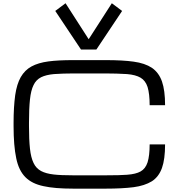

<svg xmlns="http://www.w3.org/2000/svg" viewBox="-20 -1131 1087 1167"><path d="M62.5 -384.8Q62.5 -479.5 72.3 -552.2Q82 -619.6 106 -662.1Q130.9 -705.1 171.4 -727.1Q212.4 -749.5 274.9 -757.8Q332.5 -765.6 425.3 -765.6H622.1Q727.1 -765.6 792 -756.3Q860.4 -747.1 903.3 -718.8Q945.3 -689.9 964.4 -636.2Q983.4 -581.5 983.4 -491.7H889.6Q889.6 -560.1 877 -602.1Q864.3 -641.1 834.5 -658.7Q804.7 -676.3 752.4 -680.7Q689 -684.6 622.1 -684.6H425.3Q364.7 -684.6 307.6 -680.7Q259.8 -676.3 230 -661.6Q199.2 -646 184.1 -614.3Q168 -582 162.1 -526.4Q156.2 -470.7 156.2 -384.8V-365.2Q156.2 -282.2 162.1 -227.5Q168 -173.3 184.1 -140.1Q199.2 -107.9 230 -91.3Q259.3 -75.7 307.6 -70.3Q348.6 -65.4 425.3 -65.4H622.1Q710.9 -65.4 752.4 -68.8Q806.2 -72.8 834.5 -88.9Q864.3 -105.5 877 -144.5Q889.6 -185.5 889.6 -253.4H983.4Q983.4 -163.1 964.4 -109.9Q945.3 -56.6 903.3 -29.3Q858.9 -2 792 6.8Q722.7 15.6 622.1 15.6H425.3Q311.5 15.6 244.6 0.5Q173.8 -14.2 134.3 -54.2Q93.8 -94.7 78.6 -169.4Q62.5 -245.1 62.5 -365.2ZM315.9 -1064.5 378.4 -1111.3 519 -892.6 659.7 -1111.3 722.2 -1064.5 565.9 -830.1H472.2Z"/></svg>

Font: Michroma+
Style: Regular
Weight: 400
Designer: beogot
Foundry: beogot
Version: Version